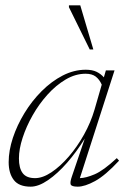

<svg xmlns="http://www.w3.org/2000/svg" viewBox="-20 -690 477 720"><path d="M250 -29.5 298 -170.5Q267.5 -121 231.8 -80Q196 -39 160.2 -14.5Q124.5 10 95 10Q51 10 31.8 -15Q12.5 -40 12.5 -82Q12.5 -125 28.2 -172.8Q44 -220.5 71.8 -266Q99.5 -311.5 136.2 -348.2Q173 -385 215.2 -406.8Q257.5 -428.5 301.5 -428.5Q326 -428.5 342 -420.8Q358 -413 369.5 -400L377 -426H409.5L279.5 -22Q302.5 -22.5 335.2 -36.5Q368 -50.5 418 -97L426.5 -87.5Q375 -32 336.5 -11Q298 10 271.5 10Q248 10 245 1.5Q242 -7 250 -29.5ZM51 -96Q51 -59.5 65 -40.8Q79 -22 111.5 -22Q140 -22 173 -44Q206 -66 237.8 -102.8Q269.5 -139.5 295 -185.2Q320.5 -231 334.5 -279L361.5 -372.5Q353 -392 339 -402.8Q325 -413.5 301 -413.5Q263 -413.5 226.5 -392Q190 -370.5 158.2 -335.2Q126.5 -300 102.5 -257.8Q78.5 -215.5 64.8 -173.2Q51 -131 51 -96ZM330 -504.5H316.5L238.5 -663V-670H281Z"/></svg>

Font: Newsreader 16pt ExtraLight
Style: Italic
Weight: 275
Italic angle: -17°
Designer: Hugues Gentile
Foundry: Production Type
Version: Version 1.003; ttfautohint (v1.8.3)